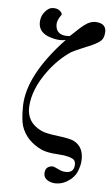

<svg xmlns="http://www.w3.org/2000/svg" viewBox="-95 -778 561 958"><g transform="rotate(10 185.5 -299.0)"><path d="M371 -651Q371 -624 359 -611Q340 -590 290 -566Q231 -535 222 -528Q163 -482 118 -408Q59 -311 62 -223Q65 -144 143 -115Q166 -106 229 -104Q292 -102 312 -93Q366 -70 366 3Q366 19 361 39Q353 78 322 103Q296 126 265 130Q239 134 218 124Q197 114 195 94Q191 55 229 50Q237 50 274 64Q284 66 293 66Q337 66 337 26Q337 5 324 -3Q311 -11 274 -14H217Q182 -15 159 -23Q79 -53 49 -122Q36 -154 31 -221Q20 -376 184 -583Q167 -577 147 -577Q123 -577 94 -585Q38 -603 41 -659Q42 -681 55 -700.5Q68 -720 83 -726Q93 -729 103 -729Q118 -729 129.5 -721Q141 -713 142 -704Q142 -703 137 -694.5Q132 -686 128 -674Q124 -662 125 -651Q130 -603 179 -603L200 -605Q248 -660 264 -673Q290 -697 321 -697Q371 -697 371 -651Z"/></g></svg>

Font: GFS Didot Classic
Style: Regular
Weight: 400
Designer: George D. Matthiopoulos
Foundry: George D. Matthiopoulos
Version: Version 1.000